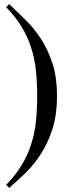

<svg xmlns="http://www.w3.org/2000/svg" viewBox="-20 -746 330 940"><path d="M25 -726Q62 -690 103 -650.5Q144 -611 178.5 -559Q213 -507 236 -438.5Q259 -370 259 -276Q259 -182 236 -112Q213 -42 178.5 10.5Q144 63 103 102.5Q62 142 25 174L10 159Q55 113 84.5 65Q114 17 131.5 -36Q149 -89 155.5 -148.5Q162 -208 162 -276Q162 -344 155.5 -403.5Q149 -463 131.5 -516Q114 -569 84.5 -617Q55 -665 10 -711Z"/></svg>

Font: Bluu Next Cyrillic
Style: Bold
Weight: 700
Designer: Igor Stepanchenko
Foundry: Igor Stepanchenko
Version: Version 1.000